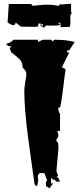

<svg xmlns="http://www.w3.org/2000/svg" viewBox="-20 -952 442 1026"><path d="M303.2 -818.8Q282.7 -814.9 262 -815.2Q241.2 -815.4 230.7 -815.4Q220.2 -815.4 220.2 -809.6Q220.2 -807.1 220.7 -806.6L209.5 -805.2L208 -809.6Q196.8 -809.6 196.8 -816.4V-822.8L208 -811.5L209.5 -822.8H196.8L197.8 -827.1L185.1 -825.2L184.1 -811.5Q172.4 -808.6 169.9 -808.6L92.3 -809.6L63 -832Q63 -817.9 51.8 -817.9Q40.5 -817.9 20.5 -832L26.9 -930.7H148.4Q148.4 -921.4 157.7 -921.4L221.7 -927.2Q267.1 -927.2 293.9 -919.9L295.4 -927.2L359.9 -932.1V-890.6L363.8 -877.9L359.4 -878.9Q355.5 -868.7 355.5 -855.5L356.4 -830.1Q356.4 -818.4 353 -808.6L303.7 -806.6Q304.2 -808.6 304.2 -819.8Q304.2 -831.1 294.9 -831.1L291 -830.1ZM261.7 22 261.2 31.7 244.1 54.2 226.1 42.5Q225.6 29.8 225.6 22.2Q225.6 14.6 232.4 13.7L217.3 -26.9H191.4L182.6 -15.1V3.4Q182.6 8.3 191.4 25.9L182.6 8.8V16.1Q182.6 42.5 172.9 42.5L164.6 31.7Q160.2 -0.5 148.2 -85Q136.2 -169.4 129.4 -221.7Q109.9 -372.1 109.9 -467.3Q109.9 -483.4 115.2 -514.4Q120.6 -545.4 120.6 -555.4Q120.6 -565.4 117.9 -570.6Q115.2 -575.7 108.6 -582.8Q102.1 -589.8 100.6 -591.8Q100.6 -619.6 85 -634.8Q66.4 -653.8 41 -671.4L31.2 -692.9L41 -704.6H34.2Q22 -704.6 12.7 -716.8H5.9Q33.7 -719.2 52.2 -739.7H182.6V-727.5Q207 -739.7 208.5 -739.7H252.9L261.2 -731L270.5 -739.7Q338.9 -739.7 378.9 -727.5L350.1 -683.1H339.4V-671.4H350.1L310.1 -591.8Q321.8 -589.8 330.6 -580.1Q326.2 -556.6 317.9 -483.6Q309.6 -410.6 300.8 -377.4H290.5Q292.5 -353.5 300.8 -343.8V-252.4H283.7Q291.5 -248 291.5 -226.6L290.5 -219.2L281.7 -208V-196.3Q292.5 -196.3 292.5 -162.1L281.7 -38.6Q281.7 -32.7 290.5 -15.1L281.7 -3.9H290.5L300.8 18.6H281.7L270.5 7.8H261.2L252.9 -3.9V29.3Q260.3 29.3 261.7 22Z"/></svg>

Font: Butcherman
Style: Regular
Weight: 400
Version: Version 001.004